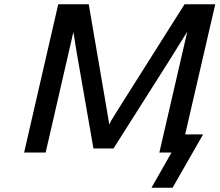

<svg xmlns="http://www.w3.org/2000/svg" viewBox="-20 -715 1029 900"><path d="M93 0 253 -695H396L482 -193Q483 -188 487 -163Q491 -138 492 -132Q494 -134 498 -143Q502 -152 504 -154Q508 -160 515 -172Q522 -184 526 -190L845 -695H989L848 -85H932L789 165H690L784 0H727L858 -567L774 -432L512 -19H418L340 -466Q325 -555 324 -565L194 0Z"/></svg>

Font: Coval
Style: Medium Italic
Weight: 500
Foundry: Context Ltd
Version: Version 001.000